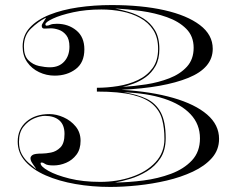

<svg xmlns="http://www.w3.org/2000/svg" viewBox="-20 -729 966 759"><path d="M363 -367V-382Q404 -382 446.5 -388.8Q489 -395.5 525 -412.5Q561 -429.5 583 -459.5Q605 -489.5 605 -536Q605 -580.5 585.8 -610.5Q566.5 -640.5 534 -658.2Q501.5 -676 461.8 -683.8Q422 -691.5 381 -691.5Q319.5 -691.5 269.2 -680.5Q219 -669.5 189.2 -655.5Q159.5 -641.5 159.5 -633Q159.5 -627.5 164.5 -627.5Q170.5 -627.5 178.8 -631.2Q187 -635 205 -635Q249.5 -635 281.5 -609Q313.5 -583 313.5 -534Q313.5 -481.5 279.2 -455.8Q245 -430 196 -430Q163.5 -430 134.5 -443.8Q105.5 -457.5 87.5 -483.2Q69.5 -509 69.5 -545Q69.5 -589 98 -620Q126.5 -651 176 -670.8Q225.5 -690.5 288.8 -699.8Q352 -709 421 -709Q539.5 -709 629.5 -688.8Q719.5 -668.5 770.2 -630Q821 -591.5 821 -536Q821 -460.5 724.5 -421.2Q628 -382 460 -374Q578 -367 664.8 -342Q751.5 -317 798.8 -276.2Q846 -235.5 846 -180Q846 -136.5 817.8 -104.5Q789.5 -72.5 742.5 -50.5Q695.5 -28.5 638.8 -15.2Q582 -2 524 4Q466 10 416 10Q344 10 278.2 -1.5Q212.5 -13 161 -35.5Q109.5 -58 79.8 -91.5Q50 -125 50 -169Q50 -218.5 84.5 -248.2Q119 -278 175 -278Q203 -278 231.5 -265.2Q260 -252.5 279.2 -229Q298.5 -205.5 298.5 -172.5Q298.5 -139 282.2 -117.5Q266 -96 241.5 -85.5Q217 -75 192 -75Q166.5 -75 158.8 -80.8Q151 -86.5 144 -86.5Q140.5 -86.5 140.5 -83.5Q140.5 -71 171 -53.8Q201.5 -36.5 254.8 -23.2Q308 -10 376 -10Q443 -10 501 -29.8Q559 -49.5 594.5 -87.5Q630 -125.5 630 -180Q630 -223 620.8 -257.2Q611.5 -291.5 584.2 -316.2Q557 -341 504 -354Q451 -367 363 -367ZM745.5 -540Q745.5 -586 716.2 -615.2Q687 -644.5 639.8 -661.2Q592.5 -678 538.5 -685.5Q484.5 -693 435 -695.5Q459.5 -690.5 489.5 -681.8Q519.5 -673 547 -656Q574.5 -639 592.2 -610Q610 -581 610 -535Q610 -495 594.8 -468Q579.5 -441 556.2 -424.2Q533 -407.5 508.2 -398.5Q483.5 -389.5 465 -385.5Q509 -388 557.8 -395.5Q606.5 -403 649.2 -419.5Q692 -436 718.8 -465.2Q745.5 -494.5 745.5 -540ZM254.5 -544.5Q254.5 -574 242 -589.8Q229.5 -605.5 212.5 -611.2Q195.5 -617 181.5 -617Q169.5 -617 157.2 -616Q145 -615 145 -627Q145 -631 147.5 -635Q150 -639 161.5 -657.5L160.5 -658.5Q130.5 -643 102.5 -616Q74.5 -589 74.5 -545Q74.5 -508.5 92.2 -491Q110 -473.5 134 -468.2Q158 -463 177.5 -463Q213.5 -463 234 -485.8Q254.5 -508.5 254.5 -544.5ZM770.5 -182Q770.5 -238 733.2 -277.5Q696 -317 628.5 -339Q561 -361 470 -364Q522.5 -356 559.2 -338.5Q596 -321 615.5 -284.5Q635 -248 635 -183Q635 -135 614 -103.2Q593 -71.5 561 -52Q529 -32.5 495 -22.2Q461 -12 435 -7.5Q488.5 -8 546.8 -15.5Q605 -23 656 -42Q707 -61 738.8 -95Q770.5 -129 770.5 -182ZM235 -199.5Q235 -235.5 214.5 -253.2Q194 -271 158 -271Q138.5 -271 114.5 -260.8Q90.5 -250.5 72.8 -228Q55 -205.5 55 -168.5Q55 -139.5 66.2 -119.2Q77.5 -99 93 -85.5Q108.5 -72 121 -62L122 -63Q108 -82.5 104.2 -89.5Q100.5 -96.5 100.5 -103.5Q100.5 -110.5 108.5 -116.2Q116.5 -122 147 -122Q161 -122 181.8 -126Q202.5 -130 218.8 -146.2Q235 -162.5 235 -199.5Z"/></svg>

Font: Engraving Unshaded CC
Style: Bold
Weight: 700
Designer: indestructible type*
Foundry: Cowboy Collective
Version: Version 1.000